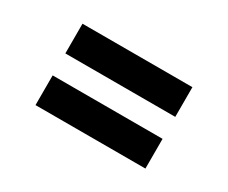

<svg xmlns="http://www.w3.org/2000/svg" viewBox="-67 -657 844 711"><g transform="rotate(30 355.0 -301.0)"><path d="M120 -475H590V-348H120ZM120 -254H590V-127H120Z"/></g></svg>

Font: Be Vietnam ExtraBold
Style: Regular
Weight: 800
Designer: Gabriel Lam
Foundry: TypeRant
Version: Version 4.000